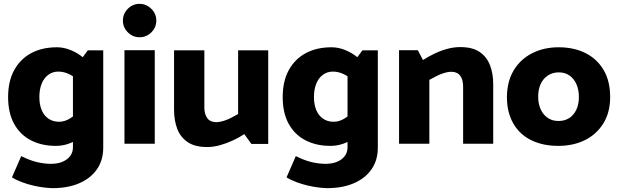

<svg xmlns="http://www.w3.org/2000/svg" viewBox="-20 -745 3204 995"><path d="M515 -484H435L358 -380V18Q358 57 326.5 80.5Q295 104 244 104Q211 104 173.5 95.5Q136 87 90 64L42 174Q64 188 93.5 199Q123 210 153.5 217Q184 224 211 227Q238 230 253 230Q332 230 391 204.5Q450 179 482.5 132Q515 85 515 20ZM402 -179Q370 -148 342.5 -131Q315 -114 286 -114Q254 -114 231 -130Q208 -146 196 -174.5Q184 -203 184 -242Q184 -282 196 -311.5Q208 -341 230.5 -357.5Q253 -374 282 -374Q312 -374 341 -359.5Q370 -345 402 -313L446 -410Q425 -438 396.5 -458Q368 -478 337 -489Q306 -500 275 -500Q198 -500 141.5 -469.5Q85 -439 53.5 -381.5Q22 -324 22 -242Q22 -160 53 -103.5Q84 -47 140 -18Q196 11 269 11Q305 11 338 -1Q371 -13 398.5 -33.5Q426 -54 446 -78Z M782 0V-485H625V0ZM703 -552Q739 -552 764.5 -577.5Q790 -603 790 -638Q790 -674 764 -699.5Q738 -725 703 -725Q668 -725 642.5 -699.5Q617 -674 617 -638Q617 -603 642.5 -577.5Q668 -552 703 -552Z M1214 -484V-154Q1198 -145 1179 -135Q1160 -125 1139 -118.5Q1118 -112 1100 -112Q1069 -112 1054 -133Q1039 -154 1039 -188V-484H882V-176Q882 -121 898.5 -77.5Q915 -34 952.5 -8.5Q990 17 1054 17Q1086 17 1120 7.5Q1154 -2 1186.5 -17Q1219 -32 1246 -50L1283 1H1370V-484Z M1938 -484H1858L1781 -380V18Q1781 57 1749.5 80.5Q1718 104 1667 104Q1634 104 1596.5 95.5Q1559 87 1513 64L1465 174Q1487 188 1516.5 199Q1546 210 1576.5 217Q1607 224 1634 227Q1661 230 1676 230Q1755 230 1814 204.5Q1873 179 1905.5 132Q1938 85 1938 20ZM1825 -179Q1793 -148 1765.5 -131Q1738 -114 1709 -114Q1677 -114 1654 -130Q1631 -146 1619 -174.5Q1607 -203 1607 -242Q1607 -282 1619 -311.5Q1631 -341 1653.5 -357.5Q1676 -374 1705 -374Q1735 -374 1764 -359.5Q1793 -345 1825 -313L1869 -410Q1848 -438 1819.5 -458Q1791 -478 1760 -489Q1729 -500 1698 -500Q1621 -500 1564.5 -469.5Q1508 -439 1476.5 -381.5Q1445 -324 1445 -242Q1445 -160 1476 -103.5Q1507 -47 1563 -18Q1619 11 1692 11Q1728 11 1761 -1Q1794 -13 1821.5 -33.5Q1849 -54 1869 -78Z M2205 0V-331Q2221 -340 2240.5 -350Q2260 -360 2280.5 -366.5Q2301 -373 2319 -373Q2350 -373 2365 -352.5Q2380 -332 2380 -297V0H2536V-308Q2536 -363 2519.5 -406.5Q2503 -450 2466 -475.5Q2429 -501 2365 -501Q2332 -501 2298.5 -492Q2265 -483 2232.5 -467.5Q2200 -452 2172 -434L2145 -485H2048V0Z M2873 11Q2794 11 2734 -18Q2674 -47 2640.5 -104.5Q2607 -162 2607 -243Q2608 -324 2642.5 -381Q2677 -438 2737.5 -469Q2798 -500 2875 -500Q2954 -500 3014 -470Q3074 -440 3108 -382.5Q3142 -325 3142 -242Q3142 -163 3107 -106Q3072 -49 3011.5 -19Q2951 11 2873 11ZM2874 -118Q2907 -118 2930.5 -133.5Q2954 -149 2967 -177Q2980 -205 2980 -242Q2980 -279 2967.5 -308Q2955 -337 2931.5 -353.5Q2908 -370 2876 -370Q2844 -370 2819.5 -354Q2795 -338 2782 -310Q2769 -282 2769 -243Q2769 -207 2782 -178.5Q2795 -150 2818.5 -134Q2842 -118 2874 -118Z"/></svg>

Font: Catamaran Thin ExtraBold
Style: Regular
Weight: 800
Version: Version 2.000